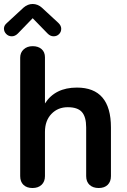

<svg xmlns="http://www.w3.org/2000/svg" viewBox="-37 -943 642 969"><path d="M351.1 -501Q522.9 -501 522.9 -299.8V-54.2Q522.9 -26.4 506.6 -10.3Q490.2 5.9 461.2 5.9Q432.1 5.9 415 -10Q397.9 -25.9 397.9 -54.2V-299.8Q397.9 -353 376.5 -377.4Q355 -401.9 304.9 -401.9Q254.9 -401.9 222.4 -367.9Q189.9 -334 189.9 -276.9V-54.2Q189.9 -26.4 172.9 -10.3Q155.8 5.9 127 5.9Q98.1 5.9 81.5 -10Q64.9 -25.9 64.9 -54.2V-651.9Q64.9 -677.7 82.5 -693.8Q100.1 -710 127.9 -710Q155.8 -710 172.9 -695.1Q189.9 -680.2 189.9 -653.8V-420.9Q241.2 -501 351.1 -501ZM-1 -828.1 82 -904.8Q103 -922.9 127.9 -922.9Q152.8 -922.9 173.8 -904.8L256.8 -828.1Q272 -814 272 -797.9Q272 -781.7 261 -770.8Q250 -759.8 233.4 -759.8Q216.8 -759.8 203.1 -773.9L127.9 -851.1L53.2 -773.9Q39.1 -759.8 22.5 -759.8Q5.9 -759.8 -5.6 -771.5Q-17.1 -783.2 -17.1 -799.1Q-17.1 -814.9 -1 -828.1Z"/></svg>

Font: Nunito-Bold
Style: Bold
Weight: 700
Designer: Vernon Adams
Foundry: newtypography
Version: Version 3.000